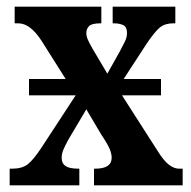

<svg xmlns="http://www.w3.org/2000/svg" viewBox="-20 -556 573 576"><path d="M9 0V-50H17Q46 -50 63 -63Q80 -76 105 -114L207 -270H67V-319H177L105 -433Q71 -486 35 -486H24V-536H284V-486H281Q255 -486 247 -477.5Q239 -469 239 -457Q239 -447 243.5 -437Q248 -427 257 -411L302 -335L339 -401Q348 -418 354.5 -431Q361 -444 361 -457Q361 -475 350 -480.5Q339 -486 322 -486H318V-536H506V-486H499Q475 -486 459.5 -473.5Q444 -461 418 -422L351 -319H463V-270H346L453 -103Q471 -74 486.5 -62Q502 -50 517 -50H528V0H262V-50H266Q315 -50 315 -83Q315 -94 309.5 -108Q304 -122 284 -152L239 -228L185 -137Q177 -122 171 -109Q165 -96 165 -82Q165 -66 176.5 -58Q188 -50 215 -50H218V0Z"/></svg>

Font: Noto Serif ExtraCondensed
Style: Bold
Weight: 700
Width: 2
Designer: Monotype Design Team
Foundry: Monotype Imaging Inc.
Version: Version 2.014; ttfautohint (v1.8.4.7-5d5b)